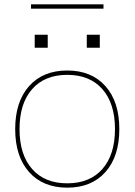

<svg xmlns="http://www.w3.org/2000/svg" viewBox="-20 -855 620 885"><path d="M50 -260Q50 -386 114 -458Q178 -530 290 -530Q402 -530 466 -458Q530 -386 530 -260Q530 -134 466 -62Q402 10 290 10Q178 10 114 -62Q50 -134 50 -260ZM290 -10Q394 -10 452 -76Q510 -142 510 -260Q510 -378 452 -444Q394 -510 290 -510Q186 -510 128 -444Q70 -378 70 -260Q70 -142 128 -76Q186 -10 290 -10ZM380 -695H440V-635H380ZM140 -695H200V-635H140ZM123 -835H457V-815H123Z"/></svg>

Font: Enso Thin
Style: Regular
Weight: 100
Designer: Coji Morishita
Foundry: UNDERFOREST DESIGN
Version: Version 1.000